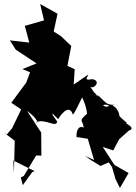

<svg xmlns="http://www.w3.org/2000/svg" viewBox="-41 -881 672 951"><path d="M62 -2 77 -10 138 -111 164 -110 163 -225 152 -241 93 -332C151 -289 148 -267 138 -275C180 -297 239 -245 242 -279C211 -322 206 -334 247 -291C247 -291 299 -379 320 -313C338 -332 375 -429 381 -417C339 -421 384 -388 390 -318C338 -270 378 -295 373 -230C399 -244 335 -284 338 -201C347 -206 441 -175 388 -213L425 -88L380 -109L411 -87L457 -59L498 -77L514 -53L531 6L553 50L596 -24L526 -64L468 -153L520 -136L549 -191L597 -234C642 -248 558 -279 589 -271C539 -313 555 -304 550 -309C542 -374 466 -349 532 -363C473 -354 475 -398 413 -429C468 -408 442 -372 427 -359C469 -331 446 -393 540 -341C478 -394 517 -335 469 -358C498 -371 444 -384 404 -456C416 -430 467 -480 416 -489C367 -479 397 -502 395 -511L324 -462L329 -538L293 -555L312 -653L262 -701L225 -725L244 -813L158 -861L177 -780L82 -753L104 -670L8 -681L37 -635L140 -567L70 -539L108 -523L89 -472L15 -372L70 -335L76 -364L19 -246L-7 -215L-21 -224L32 -184L28 -23L25 -86L131 -33L119 -29L72 36Z"/></svg>

Font: Hussar Lance
Style: ExBd
Weight: 700
Foundry: Cannot Into Space Fonts, PlusOne Fonts
Version: Version 2.270